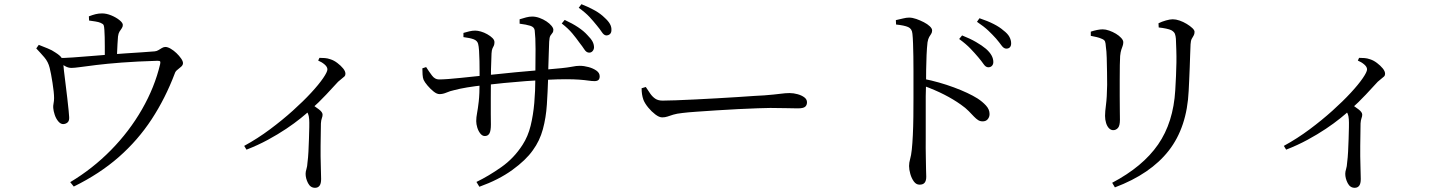

<svg xmlns="http://www.w3.org/2000/svg" viewBox="-20 -838 6940 916"><path d="M315 31Q422 -33 509.5 -122Q597 -211 657.5 -316.5Q718 -422 744 -532Q746 -542 744 -545Q742 -548 731 -548Q632 -545 560.5 -539.5Q489 -534 440.5 -528Q392 -522 363 -518Q334 -514 321 -514Q306 -514 292.5 -521.5Q279 -529 254 -544L253 -561Q285 -561 328.5 -564Q372 -567 419 -571Q466 -575 506 -578Q541 -581 581 -583.5Q621 -586 657.5 -588.5Q694 -591 718 -593Q728 -594 736 -599Q744 -604 752.5 -609Q761 -614 769 -614Q780 -614 794.5 -605.5Q809 -597 822 -584.5Q835 -572 844 -559Q853 -546 853 -537Q853 -528 845 -520.5Q837 -513 827 -505.5Q817 -498 814 -488Q769 -369 703.5 -269Q638 -169 547 -89Q456 -9 332 52ZM283 -246Q270 -245 258.5 -258.5Q247 -272 241 -290.5Q235 -309 234 -323Q233 -332 235.5 -344.5Q238 -357 238 -370Q238 -383 236 -402Q234 -421 230.5 -443Q227 -465 223.5 -484Q220 -503 217 -514Q210 -543 191.5 -564.5Q173 -586 153 -607L165 -624Q187 -615 207.5 -607Q228 -599 245 -587Q267 -573 273.5 -562.5Q280 -552 282 -534Q282 -528 285 -501.5Q288 -475 292.5 -440Q297 -405 301 -370Q305 -335 307.5 -310Q310 -285 310 -279Q311 -262 303 -254.5Q295 -247 283 -246ZM480 -549Q480 -555 480 -573.5Q480 -592 480 -615.5Q480 -639 479.5 -661Q479 -683 478 -695Q477 -712 474.5 -718Q472 -724 460 -729Q451 -733 435.5 -735.5Q420 -738 405 -740L404 -760Q422 -767 436.5 -770.5Q451 -774 467 -774Q488 -774 511 -764.5Q534 -755 550 -742Q566 -729 566 -719Q566 -710 560.5 -702.5Q555 -695 550 -687Q545 -679 543 -664Q542 -649 540.5 -627.5Q539 -606 538.5 -585Q538 -564 538 -550Z M1145 -142Q1209 -177 1268 -221Q1327 -265 1377 -310Q1427 -355 1464 -395Q1501 -435 1521.5 -465Q1542 -495 1542 -507Q1542 -519 1528.5 -530.5Q1515 -542 1498 -549L1504 -562Q1517 -562 1530 -561Q1543 -560 1557 -555Q1573 -550 1589.5 -537.5Q1606 -525 1617 -511.5Q1628 -498 1628 -486Q1628 -478 1623.5 -473.5Q1619 -469 1611.5 -463.5Q1604 -458 1593 -448Q1569 -422 1536 -386.5Q1503 -351 1458 -311Q1443 -297 1414 -273.5Q1385 -250 1345.5 -223.5Q1306 -197 1258 -171Q1210 -145 1156 -124ZM1483 58Q1461 58 1449.5 35.5Q1438 13 1438 -9Q1438 -19 1442 -31.5Q1446 -44 1447 -63Q1450 -85 1451.5 -114.5Q1453 -144 1454 -175Q1455 -206 1455.5 -231Q1456 -256 1455 -269Q1454 -285 1449.5 -295.5Q1445 -306 1433 -321L1460 -345Q1483 -330 1501 -316.5Q1519 -303 1519 -291Q1519 -283 1515.5 -274Q1512 -265 1511 -249Q1510 -195 1509.5 -142.5Q1509 -90 1510.5 -47.5Q1512 -5 1512 16Q1512 38 1504.5 48Q1497 58 1483 58Z M2789 -587Q2777 -588 2768 -602Q2759 -616 2744 -635Q2730 -655 2710.5 -678.5Q2691 -702 2660 -726L2674 -743Q2711 -726 2738 -708Q2765 -690 2782 -671Q2800 -653 2807 -639.5Q2814 -626 2814 -611Q2813 -600 2806 -593Q2799 -586 2789 -587ZM2253 30Q2311 2 2371.5 -40.5Q2432 -83 2473 -147Q2499 -187 2511.5 -238Q2524 -289 2529 -347Q2534 -405 2534 -465Q2535 -548 2535 -604Q2535 -660 2531 -693Q2529 -709 2510 -715Q2491 -721 2459 -725V-746Q2475 -751 2490 -755Q2505 -759 2519 -759Q2536 -759 2554 -752.5Q2572 -746 2587 -736Q2602 -726 2611 -715Q2620 -704 2620 -696Q2620 -686 2615.5 -681Q2611 -676 2606 -668Q2601 -660 2600 -639Q2599 -614 2598 -581Q2597 -548 2596 -517Q2595 -486 2595 -464Q2593 -401 2589 -339Q2585 -277 2570 -221.5Q2555 -166 2522 -121Q2489 -74 2424 -27Q2359 20 2267 53ZM2293 -189Q2281 -189 2271.5 -201Q2262 -213 2257 -229.5Q2252 -246 2252 -260Q2252 -278 2256 -298.5Q2260 -319 2264 -354Q2268 -389 2268 -450Q2268 -468 2268 -493.5Q2268 -519 2267.5 -546.5Q2267 -574 2265.5 -596Q2264 -618 2261 -629Q2257 -644 2240 -650.5Q2223 -657 2191 -661V-681Q2204 -685 2219 -688.5Q2234 -692 2247 -692Q2259 -692 2274.5 -687.5Q2290 -683 2305 -674.5Q2320 -666 2329.5 -656.5Q2339 -647 2339 -637Q2339 -626 2336 -620Q2333 -614 2329.5 -607Q2326 -600 2325 -583Q2325 -573 2324 -553.5Q2323 -534 2322.5 -509Q2322 -484 2322 -458Q2322 -414 2321.5 -371Q2321 -328 2321.5 -294Q2322 -260 2322 -244Q2322 -214 2315 -201.5Q2308 -189 2293 -189ZM2077 -389Q2064 -389 2048.5 -401.5Q2033 -414 2019.5 -430Q2006 -446 2001 -457Q1997 -466 1996 -482.5Q1995 -499 1995 -512L2013 -518Q2027 -496 2041 -477.5Q2055 -459 2074 -459Q2090 -459 2118.5 -461Q2147 -463 2179 -466.5Q2211 -470 2241 -473Q2271 -476 2290 -478Q2321 -481 2359 -485Q2397 -489 2437.5 -493Q2478 -497 2516 -500Q2554 -503 2584 -506Q2632 -510 2660.5 -513Q2689 -516 2704.5 -519Q2720 -522 2728.5 -523Q2737 -524 2746 -524Q2766 -524 2788 -518Q2810 -512 2825.5 -501Q2841 -490 2841 -474Q2841 -462 2835 -456.5Q2829 -451 2816 -451Q2804 -451 2787 -453.5Q2770 -456 2744 -458Q2718 -460 2680 -460Q2641 -460 2591.5 -457.5Q2542 -455 2488.5 -451Q2435 -447 2384.5 -442Q2334 -437 2292 -432Q2245 -427 2209 -421Q2173 -415 2147 -408Q2128 -404 2110.5 -396.5Q2093 -389 2077 -389ZM2872 -669Q2861 -670 2851.5 -684.5Q2842 -699 2827 -717Q2811 -737 2792.5 -757Q2774 -777 2741 -801L2754 -818Q2792 -803 2819 -787.5Q2846 -772 2864 -754Q2882 -738 2890 -723.5Q2898 -709 2897 -694Q2897 -682 2890 -675.5Q2883 -669 2872 -669Z M3139 -278Q3125 -278 3106.5 -292Q3088 -306 3072.5 -325Q3057 -344 3050 -361Q3045 -375 3043 -388.5Q3041 -402 3041 -417L3061 -423Q3072 -406 3082.5 -391Q3093 -376 3106.5 -367Q3120 -358 3141 -358Q3163 -358 3204 -359.5Q3245 -361 3296 -363.5Q3347 -366 3399.5 -369Q3452 -372 3499.5 -375Q3547 -378 3581 -380.5Q3615 -383 3626 -383Q3676 -387 3702 -390.5Q3728 -394 3747 -394Q3766 -394 3785.5 -388.5Q3805 -383 3817.5 -373.5Q3830 -364 3830 -350Q3830 -336 3821 -328.5Q3812 -321 3786 -321Q3760 -321 3730.5 -322Q3701 -323 3655 -323Q3637 -323 3596 -321.5Q3555 -320 3502.5 -317.5Q3450 -315 3398 -311.5Q3346 -308 3302.5 -305Q3259 -302 3236 -299Q3208 -296 3192 -291Q3176 -286 3164.5 -282Q3153 -278 3139 -278Z M4695 -517Q4683 -517 4673 -531.5Q4663 -546 4647 -565Q4631 -584 4610 -606Q4589 -628 4556 -652L4570 -669Q4608 -654 4636.5 -637.5Q4665 -621 4684 -605Q4702 -589 4710.5 -573.5Q4719 -558 4719 -542Q4719 -531 4712.5 -524Q4706 -517 4695 -517ZM4367 43Q4351 43 4340 28Q4329 13 4323 -8Q4317 -29 4317 -46Q4317 -62 4322 -79Q4327 -96 4330 -124Q4333 -152 4335 -193.5Q4337 -235 4337.5 -280.5Q4338 -326 4338 -368Q4338 -410 4338 -438Q4338 -469 4338 -502.5Q4338 -536 4337.5 -569Q4337 -602 4336 -630.5Q4335 -659 4333 -677Q4331 -701 4312.5 -709Q4294 -717 4255 -721L4254 -742Q4273 -746 4288.5 -750Q4304 -754 4317 -754Q4333 -754 4351.5 -747.5Q4370 -741 4387.5 -732Q4405 -723 4416 -712.5Q4427 -702 4427 -693Q4427 -683 4422.5 -676.5Q4418 -670 4413 -661.5Q4408 -653 4405 -636Q4402 -610 4400.5 -575Q4399 -540 4398.5 -504.5Q4398 -469 4398 -441Q4397 -420 4396.5 -378.5Q4396 -337 4396.5 -285.5Q4397 -234 4396.5 -182Q4396 -130 4397 -86Q4397 -53 4398 -30.5Q4399 -8 4399 5Q4399 24 4391.5 33.5Q4384 43 4367 43ZM4668 -259Q4656 -259 4646.5 -265Q4637 -271 4626.5 -282Q4616 -293 4601.5 -308Q4587 -323 4564 -339Q4529 -364 4485 -386.5Q4441 -409 4386 -429V-462Q4461 -447 4531 -421Q4601 -395 4644 -368Q4667 -353 4684 -334.5Q4701 -316 4701 -294Q4701 -280 4692.5 -269.5Q4684 -259 4668 -259ZM4781 -606Q4769 -606 4758.5 -620.5Q4748 -635 4732 -654Q4715 -673 4695 -692Q4675 -711 4641 -734L4653 -751Q4692 -738 4720.5 -723.5Q4749 -709 4767 -693Q4787 -678 4795.5 -662.5Q4804 -647 4804 -631Q4804 -619 4798 -612.5Q4792 -606 4781 -606Z M5286 34Q5432 -43 5505 -148.5Q5578 -254 5587 -408Q5589 -442 5590.5 -475Q5592 -508 5592.5 -539Q5593 -570 5592 -598.5Q5591 -627 5590 -653Q5589 -666 5585.5 -676Q5582 -686 5568 -694Q5560 -698 5543.5 -701.5Q5527 -705 5508 -707L5507 -727Q5523 -735 5542.5 -740.5Q5562 -746 5575 -746Q5590 -746 5607.5 -740Q5625 -734 5641.5 -724Q5658 -714 5668.5 -704Q5679 -694 5679 -686Q5679 -675 5674.5 -668Q5670 -661 5665.5 -652.5Q5661 -644 5660 -627Q5659 -605 5658 -576Q5657 -547 5656 -516.5Q5655 -486 5653.5 -457Q5652 -428 5651 -405Q5643 -231 5556 -119.5Q5469 -8 5299 56ZM5291 -217Q5280 -217 5271 -226Q5262 -235 5257 -251Q5252 -267 5252 -285Q5252 -305 5256.5 -338.5Q5261 -372 5262 -433Q5262 -457 5261.5 -492.5Q5261 -528 5260 -562Q5259 -596 5256 -614Q5255 -632 5252 -640Q5249 -648 5236 -653Q5225 -658 5212.5 -661Q5200 -664 5184 -667V-687Q5199 -692 5214 -695Q5229 -698 5241 -698Q5255 -698 5272 -692Q5289 -686 5304 -677Q5319 -668 5329 -657Q5339 -646 5339 -637Q5339 -627 5336 -619Q5333 -611 5329.5 -600.5Q5326 -590 5324 -571Q5323 -558 5322.5 -527Q5322 -496 5322 -457Q5322 -418 5322 -379Q5322 -340 5322.5 -309.5Q5323 -279 5323 -267Q5323 -238 5313.5 -227.5Q5304 -217 5291 -217Z M6105 -142Q6169 -177 6228 -221Q6287 -265 6337 -310Q6387 -355 6424 -395Q6461 -435 6481.5 -465Q6502 -495 6502 -507Q6502 -519 6488.5 -530.5Q6475 -542 6458 -549L6464 -562Q6477 -562 6490 -561Q6503 -560 6517 -555Q6533 -550 6549.5 -537.5Q6566 -525 6577 -511.5Q6588 -498 6588 -486Q6588 -478 6583.5 -473.5Q6579 -469 6571.5 -463.5Q6564 -458 6553 -448Q6529 -422 6496 -386.5Q6463 -351 6418 -311Q6403 -297 6374 -273.5Q6345 -250 6305.5 -223.5Q6266 -197 6218 -171Q6170 -145 6116 -124ZM6443 58Q6421 58 6409.5 35.5Q6398 13 6398 -9Q6398 -19 6402 -31.5Q6406 -44 6407 -63Q6410 -85 6411.5 -114.5Q6413 -144 6414 -175Q6415 -206 6415.5 -231Q6416 -256 6415 -269Q6414 -285 6409.5 -295.5Q6405 -306 6393 -321L6420 -345Q6443 -330 6461 -316.5Q6479 -303 6479 -291Q6479 -283 6475.5 -274Q6472 -265 6471 -249Q6470 -195 6469.5 -142.5Q6469 -90 6470.5 -47.5Q6472 -5 6472 16Q6472 38 6464.5 48Q6457 58 6443 58Z"/></svg>

Font: Noto Serif JP
Style: Regular
Weight: 400
Designer: Ryoko NISHIZUKA  (kana & ideographs); Frank Grießhammer (Latin, Greek & Cyrillic); Wenlong ZHANG  (bopomofo); Sandoll Co
Foundry: Adobe
Version: Version 2.003-H1;hotconv 1.1.1;makeotfexe 2.6.0